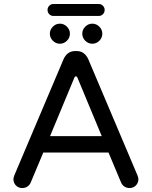

<svg xmlns="http://www.w3.org/2000/svg" viewBox="-20 -946 769 972"><path d="M220.7 -895.5Q220.7 -908.2 229.5 -917Q238.3 -925.8 251 -925.8H479.5Q492.2 -925.8 501 -917Q509.8 -908.2 509.8 -895.5Q509.8 -882.8 501 -874Q492.2 -865.2 479.5 -865.2H251Q238.3 -865.2 229.5 -874Q220.7 -882.8 220.7 -895.5ZM232.4 -775.4Q232.4 -795.9 247.6 -811Q262.7 -826.2 283.2 -826.2Q303.7 -826.2 318.8 -811Q334 -795.9 334 -775.4Q334 -754.9 318.8 -739.7Q303.7 -724.6 283.2 -724.6Q262.7 -724.6 247.6 -739.7Q232.4 -754.9 232.4 -775.4ZM396.5 -775.4Q396.5 -795.9 411.6 -811Q426.8 -826.2 447.3 -826.2Q467.8 -826.2 482.9 -811Q498 -795.9 498 -775.4Q498 -754.9 482.9 -739.7Q467.8 -724.6 447.3 -724.6Q426.8 -724.6 411.6 -739.7Q396.5 -754.9 396.5 -775.4ZM47.9 -39.1Q47.9 -45.9 52.7 -58.6L301.8 -646.5Q310.5 -666 325.2 -676.8Q339.8 -687.5 359.4 -687.5H369.1Q388.7 -687.5 403.3 -676.8Q418 -666 426.8 -646.5L675.8 -58.6Q680.7 -45.9 680.7 -39.1Q680.7 -20.5 668 -7.3Q655.3 5.9 635.7 5.9Q621.1 5.9 609.9 -1.5Q598.6 -8.8 592.8 -22.5L529.3 -173.8H199.2L135.7 -22.5Q129.9 -8.8 118.7 -1.5Q107.4 5.9 92.8 5.9Q73.2 5.9 60.5 -7.3Q47.9 -20.5 47.9 -39.1ZM364.3 -559.6Q359.4 -559.6 356.4 -552.7L233.4 -256.8H495.1L372.1 -552.7Q369.1 -559.6 364.3 -559.6Z"/></svg>

Font: KTXP_ComRound
Style: Medium
Weight: 500
Version: Version 1.01;May 16, 2022;FontCreator 13.0.0.2683 64-bit